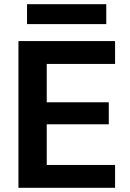

<svg xmlns="http://www.w3.org/2000/svg" viewBox="-20 -896 622 916"><path d="M68 0V-700H529V-591H203V-408H499V-303H203V-109H529V0ZM109 -781V-876H487V-781Z"/></svg>

Font: DM Sans 18pt
Style: Bold
Weight: 700
Designer: Colophon Foundry, Jonny Pinhorn
Foundry: Colophon Foundry
Version: Version 4.004;gftools[0.9.30]